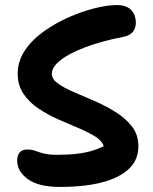

<svg xmlns="http://www.w3.org/2000/svg" viewBox="-20 -730 606 759"><path d="M217 9Q133 9 90.5 -21.5Q48 -52 48 -95Q48 -115 57.5 -127Q67 -139 88 -139Q102 -139 112.5 -136Q123 -133 135 -128.5Q147 -124 163.5 -121Q180 -118 204 -118Q249 -118 283 -122Q317 -126 342.5 -133.5Q368 -141 390 -152Q383 -174 355.5 -191Q328 -208 289.5 -224Q251 -240 209.5 -258.5Q168 -277 131.5 -301.5Q95 -326 72.5 -359.5Q50 -393 50 -439Q50 -488 78 -530Q106 -572 152 -605Q198 -638 251 -661.5Q304 -685 354.5 -697.5Q405 -710 442 -710Q469 -710 485.5 -700.5Q502 -691 509.5 -675Q517 -659 517 -640Q517 -619 505 -604Q493 -589 466 -584Q380 -567 316.5 -543Q253 -519 219 -492Q185 -465 185 -438Q185 -417 209.5 -399.5Q234 -382 273 -365.5Q312 -349 355.5 -330Q399 -311 438 -286.5Q477 -262 502 -229.5Q527 -197 527 -152Q527 -110 505 -80Q483 -50 441.5 -30Q400 -10 343.5 -0.5Q287 9 217 9Z"/></svg>

Font: Shantell Sans SemiBold
Style: Regular
Weight: 600
Designer: Stephen Nixon, Anya Danilova, Shantell Martin
Foundry: Arrow Type
Version: Version 1.011;[c5ecc13dd]